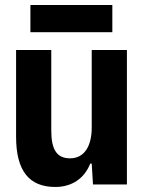

<svg xmlns="http://www.w3.org/2000/svg" viewBox="-20 -734 575 764"><path d="M101 -606H427V-714H101ZM200 10C266 10 316 -24 339 -83H345L350 0H485V-535H345V-226C345 -155 317 -104 259 -104C207 -104 184 -137 184 -215V-535H44V-190C44 -54 96 10 200 10Z"/></svg>

Font: Mona Sans SemiCondensed
Style: Bold
Weight: 700
Width: 4
Designer: Deni Anggara
Foundry: GitHub
Version: Version 2.000